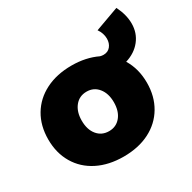

<svg xmlns="http://www.w3.org/2000/svg" viewBox="-156 -855 1022 1020"><g transform="rotate(-30 355.5 -345.0)"><path d="M711 -585Q711 -527 677 -484Q643 -441 584 -423Q624 -358 624 -272Q624 -189 586.5 -125.5Q549 -62 481 -27.5Q413 7 322 7Q231 7 162.5 -27.5Q94 -62 56.5 -125.5Q19 -189 19 -272Q19 -356 56.5 -419Q94 -482 162.5 -516.5Q231 -551 322 -551Q409 -551 478 -518Q488 -515 499 -515Q526 -515 541.5 -534Q557 -553 557 -581Q557 -614 536 -644L682 -697Q711 -639 711 -585ZM420 -270Q420 -324 393 -357.5Q366 -391 322 -391Q277 -391 250 -357.5Q223 -324 223 -270Q223 -215 250 -182Q277 -149 322 -149Q366 -149 393 -182Q420 -215 420 -270Z"/></g></svg>

Font: Gontserrat ExtraBold
Style: Regular
Weight: 800
Designer: Julieta Ulanovsky
Foundry: Julieta Ulanovsky
Version: Version 6.001